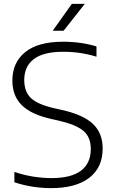

<svg xmlns="http://www.w3.org/2000/svg" viewBox="-20 -965 596 994"><path d="M244 9Q198.5 9 149.2 1.5Q100 -6 54.5 -21.5V-75Q104.5 -58 153.5 -50.5Q202.5 -43 245.5 -43Q349 -43 399.5 -81.5Q450 -120 450 -193.5Q450 -256 411 -288.2Q372 -320.5 281.5 -341L243.5 -349.5Q141.5 -372.5 92.8 -420.5Q44 -468.5 44 -548Q44 -641 110.2 -695Q176.5 -749 307.5 -749Q352.5 -749 397 -742.8Q441.5 -736.5 479.5 -724.5V-671.5Q397 -697 307.5 -697Q204.5 -697 155 -659Q105.5 -621 105.5 -551Q105.5 -490 140.5 -457Q175.5 -424 261.5 -404.5L299.5 -396Q411.5 -371 461.5 -323.2Q511.5 -275.5 511.5 -196.5Q511.5 -97.5 441.8 -44.2Q372 9 244 9ZM253 -806 352 -945H419L309.5 -806Z"/></svg>

Font: Encode Sans Semi Expanded Light
Style: Regular
Weight: 300
Width: 6
Designer: Multiple Designers
Foundry: Impallari Type
Version: Version 3.000; ttfautohint (v1.8.3) -l 8 -r 50 -G 200 -x 14 